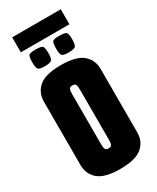

<svg xmlns="http://www.w3.org/2000/svg" viewBox="-225 -949 834 1020"><g transform="rotate(-30 192.0 -438.5)"><path d="M192 8Q98 8 58 -26Q18 -60 18 -116V-504Q18 -560 58 -594Q98 -628 192 -628Q286 -628 326 -594Q366 -560 366 -504V-116Q366 -60 326 -26Q286 8 192 8ZM192 -118Q207 -118 211.5 -127Q216 -136 216 -158V-464Q216 -487 211.5 -495.5Q207 -504 192 -504Q177 -504 172.5 -495.5Q168 -487 168 -465V-158Q168 -136 172.5 -127Q177 -118 192 -118ZM263 -665Q227 -665 221 -676.5Q215 -688 215 -716Q215 -747 221 -757Q227 -767 263 -767Q301 -767 307.5 -757Q314 -747 314 -716Q314 -688 307 -676.5Q300 -665 263 -665ZM117 -665Q81 -665 75 -676.5Q69 -688 69 -716Q69 -747 75 -757Q81 -767 117 -767Q155 -767 161.5 -757Q168 -747 168 -716Q168 -688 161 -676.5Q154 -665 117 -665ZM43 -793V-885H341V-793Z"/></g></svg>

Font: Smooch Sans Black
Style: Regular
Weight: 900
Designer: Robert E. Leuschke
Foundry: Robert E. Leuschke
Version: Version 1.010; ttfautohint (v1.8.3)